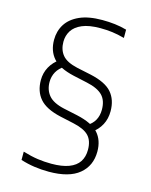

<svg xmlns="http://www.w3.org/2000/svg" viewBox="-114 -822 714 906"><g transform="rotate(15 243.0 -369.5)"><path d="M213 9Q176 9 141.8 4Q107.5 -1 74.5 -11.5V-52Q114.5 -40 147.5 -35.2Q180.5 -30.5 214.5 -30.5Q266.5 -30.5 300 -43.2Q333.5 -56 349.2 -80Q365 -104 365 -138.5Q365 -183 342.2 -206.8Q319.5 -230.5 266.5 -242L198 -257Q126 -273.5 95.5 -309Q65 -344.5 65 -399.5Q65 -434.5 81.2 -464Q97.5 -493.5 127 -513.5L157.5 -489Q132 -473.5 119.5 -451Q107 -428.5 107 -401.5Q107 -362.5 129.2 -336Q151.5 -309.5 205 -297.5L273 -283Q349 -266 379.5 -231.5Q410 -197 410 -142Q410 -72.5 360.8 -31.8Q311.5 9 213 9ZM361.5 -226.5 330 -250.5Q355 -265 367.2 -287Q379.5 -309 379.5 -338.5Q379.5 -383.5 355.5 -408Q331.5 -432.5 278 -444L209.5 -459Q137 -475.5 106.5 -510.2Q76 -545 76 -599Q76 -642 97.2 -675.5Q118.5 -709 162 -728.5Q205.5 -748 272.5 -748Q305 -748 334.2 -744.5Q363.5 -741 392 -733V-692.5Q359 -701.5 331.8 -705Q304.5 -708.5 273.5 -708.5Q218.5 -708.5 185 -694.2Q151.5 -680 136.2 -655.8Q121 -631.5 121 -601.5Q121 -562.5 142 -537Q163 -511.5 216 -499.5L284.5 -485Q360 -468.5 390.5 -433.2Q421 -398 421 -342Q421 -305 405.5 -275.8Q390 -246.5 361.5 -226.5Z"/></g></svg>

Font: Encode Sans SC Condensed Thin ExtraLight
Style: Regular
Weight: 250
Version: Version 3.002